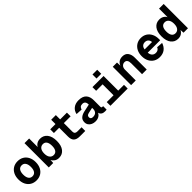

<svg xmlns="http://www.w3.org/2000/svg" viewBox="416 -2338 3968 3968"><g transform="rotate(-45 2400.0 -354.0)"><path d="M300 12Q224 12 167 -22.5Q110 -57 78 -120Q46 -183 46 -268Q46 -353 78 -416Q110 -479 167 -513.5Q224 -548 300 -548Q376 -548 433 -513.5Q490 -479 522 -416Q554 -353 554 -268Q554 -183 522 -120Q490 -57 433 -22.5Q376 12 300 12ZM300 -108Q354 -108 383.5 -149.5Q413 -191 413 -268Q413 -345 383.5 -386.5Q354 -428 300 -428Q245 -428 216 -386.5Q187 -345 187 -268Q187 -191 216 -149.5Q245 -108 300 -108Z M959 12Q901 12 860.5 -15.5Q820 -43 800 -85L796 0H666V-710H802V-459Q821 -499 862 -523.5Q903 -548 959 -548Q1056 -548 1114 -474.5Q1172 -401 1172 -268Q1172 -135 1114 -61.5Q1056 12 959 12ZM920 -108Q975 -108 1003 -149.5Q1031 -191 1031 -268Q1031 -346 1003 -387Q975 -428 920 -428Q866 -428 834 -386.5Q802 -345 802 -268Q802 -191 834.5 -149.5Q867 -108 920 -108Z M1573 0Q1483 0 1440.5 -41Q1398 -82 1398 -168V-428H1244V-536H1398V-662H1534V-536H1732V-428H1534V-181Q1534 -108 1606 -108H1732V0Z M2024 12Q1975 12 1934.5 -6Q1894 -24 1870 -58Q1846 -92 1846 -139Q1846 -207 1889.5 -245Q1933 -283 2009 -299L2170 -334Q2170 -384 2149.5 -411.5Q2129 -439 2083 -439Q2042 -439 2020.5 -418.5Q1999 -398 1992 -366L1852 -374Q1867 -453 1927.5 -500.5Q1988 -548 2081 -548Q2197 -548 2251.5 -489.5Q2306 -431 2306 -326V-137Q2306 -117 2313 -109.5Q2320 -102 2334 -102H2356V0Q2350 1 2336 2.5Q2322 4 2307 4Q2207 4 2185 -80Q2168 -39 2126 -13.5Q2084 12 2024 12ZM2052 -90Q2109 -90 2139.5 -120.5Q2170 -151 2170 -206V-238L2051 -212Q2015 -204 2000 -189Q1985 -174 1985 -146Q1985 -90 2052 -90Z M2468 0V-108H2667V-428H2478V-536H2803V-108H2972V0ZM2663 -602V-720H2801V-602Z M3072 0V-536H3196L3199 -440Q3220 -496 3262.5 -522Q3305 -548 3361 -548Q3447 -548 3487.5 -492Q3528 -436 3528 -347V0H3392V-316Q3392 -433 3310 -433Q3268 -433 3238 -402Q3208 -371 3208 -310V0Z M3904 12Q3828 12 3771 -22.5Q3714 -57 3681.5 -120Q3649 -183 3649 -268Q3649 -351 3681 -414Q3713 -477 3770 -512.5Q3827 -548 3902 -548Q3976 -548 4032.5 -513Q4089 -478 4121 -414.5Q4153 -351 4153 -265V-231H3789Q3794 -171 3825.5 -139.5Q3857 -108 3907 -108Q3944 -108 3970 -125.5Q3996 -143 4006 -173L4142 -164Q4115 -80 4054.5 -34Q3994 12 3904 12ZM3791 -324H4008Q4003 -376 3974 -402Q3945 -428 3901 -428Q3855 -428 3826.5 -401.5Q3798 -375 3791 -324Z M4441 12Q4344 12 4286 -61.5Q4228 -135 4228 -268Q4228 -401 4286 -474.5Q4344 -548 4441 -548Q4497 -548 4538 -523.5Q4579 -499 4598 -459V-710H4734V0H4604L4600 -85Q4580 -43 4539.5 -15.5Q4499 12 4441 12ZM4480 -108Q4534 -108 4566 -149.5Q4598 -191 4598 -268Q4598 -345 4566 -386.5Q4534 -428 4480 -428Q4425 -428 4397 -387Q4369 -346 4369 -268Q4369 -191 4397 -149.5Q4425 -108 4480 -108Z"/></g></svg>

Font: Geist Mono
Style: Bold
Weight: 700
Monospace: yes
Designer: Basement.studio, Andrés Briganti, Mateo Zaragoza
Foundry: Basement.studio, Vercel, Andrés Briganti, Guido Ferreyra, Mateo Zaragoza
Version: Version 1.500; ttfautohint (v1.8.4.7-5d5b)